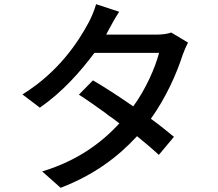

<svg xmlns="http://www.w3.org/2000/svg" viewBox="-20 -843 1040 915"><path d="M633 -194C674 -161 709 -131 737 -105L809 -191C778 -216 741 -247 699 -277C772 -379 822 -493 850 -580C857 -600 867 -623 876 -640L796 -688C777 -681 751 -678 723 -678H486C490 -686 493 -692 497 -699C508 -719 528 -757 548 -787L438 -823C430 -794 413 -754 401 -733C353 -644 260 -500 87 -393L170 -330C277 -404 362 -500 430 -591H738C719 -518 674 -417 615 -336C549 -382 483 -425 423 -460L356 -392C395 -367 440 -335 486 -302L494 -295C499 -292 503 -289 507 -286L516 -280L524 -274C527 -272 530 -270 532 -268L541 -261C544 -259 547 -257 549 -255C465 -164 352 -78 181 -26L269 52C430 -10 544 -97 633 -194Z"/></svg>

Font: Glow Sans SC Normal Medium
Style: Regular
Weight: 600
Designer: Ryoko NISHIZUKA (kana, bopomofo & ideographs); Paul D. Hunt (Latin, Greek & Cyrillic); Sandoll Communications, Soo-young
Version: Version 0.93